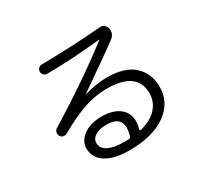

<svg xmlns="http://www.w3.org/2000/svg" viewBox="-155 -962 1309 1228"><g transform="rotate(-30 500.0 -348.5)"><path d="M522.5 -34.2Q533.2 -66.4 533.2 -96.7Q533.2 -176.8 427.7 -176.8Q376 -176.8 345.7 -156.7Q315.4 -136.7 315.4 -108.4Q315.4 -23.4 482.4 -23.4Q487.3 -23.4 495.1 -23.9Q502.9 -24.4 506.8 -24.4Q519.5 -24.4 522.5 -34.2ZM180.7 -253.9Q168 -247.1 153.8 -250.5Q139.6 -253.9 132.8 -267.1Q126 -280.3 129.4 -294.4Q132.8 -308.6 146.5 -316.4Q443.4 -500 661.1 -668Q662.1 -668.9 662.1 -669.9Q662.1 -670.9 660.2 -670.9Q446.3 -648.4 264.6 -647.5Q251 -647.5 240.7 -657.7Q230.5 -668 230.5 -682.1Q230.5 -696.3 240.7 -706.5Q251 -716.8 264.6 -716.8Q484.4 -718.8 707 -737.3Q723.6 -738.3 737.3 -727.1Q751 -715.8 753.9 -699.2Q760.7 -658.2 728.5 -633.8Q655.3 -578.1 416 -413.1Q415 -413.1 415 -411.1H417Q509.8 -437.5 585 -436.5Q715.8 -436.5 781.2 -375.5Q846.7 -314.5 846.7 -216.8Q846.7 -100.6 748 -30.3Q649.4 40 477.5 40Q365.2 40 304.2 0.5Q243.2 -39.1 243.2 -108.4Q243.2 -161.1 293.9 -199.2Q344.7 -237.3 427.7 -237.3Q510.7 -237.3 558.1 -201.2Q605.5 -165 605.5 -102.5Q605.5 -72.3 596.7 -45.9Q595.7 -42 597.7 -39.1Q599.6 -36.1 603.5 -37.1Q683.6 -56.6 726.6 -103.5Q769.5 -150.4 769.5 -212.9Q769.5 -375 544.9 -375Q465.8 -375 382.8 -348.1Q299.8 -321.3 180.7 -253.9Z"/></g></svg>

Font: Rounded-X Mgen+ 2m regular
Style: Regular
Weight: 400
Designer: [Source Han Sans]
Ryoko NISHIZUKA  (kana & ideographs); Paul D. Hunt (Latin, Greek & Cyrillic); Wenlong ZHANG  (bopomofo
Version: Version 1.059.20150602